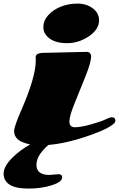

<svg xmlns="http://www.w3.org/2000/svg" viewBox="-57 -803 673 1087"><path d="M503.9 -688.5Q503.9 -636.2 446 -597.4Q388.2 -558.6 324 -558.6Q259.8 -558.6 224.1 -584.7Q188.5 -610.8 188.5 -648.4Q188.5 -686 215.8 -716.8Q243.2 -747.6 286.9 -765.1Q330.6 -782.7 381.8 -782.7Q433.1 -782.7 468.5 -755.6Q503.9 -728.5 503.9 -688.5ZM366.7 -82.5Q399.9 -82.5 456.8 -98.4Q513.7 -114.3 539.6 -126.7Q565.4 -139.2 575.7 -139.2Q596.2 -139.2 596.2 -118.7Q596.2 -109.4 581.1 -97.7Q531.2 -60.5 401.9 -20.5Q272.5 19.5 170.9 19.5Q107.9 19.5 65.4 -0.5Q22.9 -20.5 22.9 -61.5Q22.9 -86.4 65.4 -183.6Q145.5 -367.7 145.5 -460.9L145 -479.5Q145 -503.9 192.4 -503.9L433.6 -509.3Q446.3 -509.3 452.6 -501.7Q459 -494.1 459 -484.9Q459 -451.2 428.2 -373.8Q397.5 -296.4 366.7 -221.7Q335.9 -147 335.9 -114.7Q335.9 -82.5 366.7 -82.5ZM223.6 187.5 273.9 183.1Q294.9 183.1 294.9 201.7Q294.9 227.1 236.3 245.8Q177.7 264.6 104.2 264.6Q30.8 264.6 -2.9 242.2Q-36.6 219.7 -36.6 180.4Q-36.6 141.1 8.8 94Q54.2 46.9 120.8 10.5Q187.5 -25.9 258.3 -46.9V-9.8Q218.8 9.8 184.1 50.3Q149.4 90.8 149.4 130.4Q149.4 187.5 223.6 187.5Z"/></svg>

Font: Sonsie One
Style: Regular
Weight: 400
Designer: Riccardo De Franceschi
Foundry: Sorkin Type Co
Version: Version 1.003